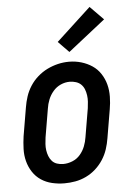

<svg xmlns="http://www.w3.org/2000/svg" viewBox="-55 -823 610 873"><g transform="rotate(-5 250.0 -386.5)"><path d="M204 8Q175 8 147.5 1.5Q120 -5 97.5 -20Q75 -35 60 -58Q45 -81 38 -108Q31 -135 32 -164Q33 -193 37 -221L59 -351Q63 -376 71 -400.5Q79 -425 93.5 -447.5Q108 -470 128.5 -488Q149 -506 172.5 -517.5Q196 -529 221 -535Q246 -541 272 -541Q301 -541 328 -533Q355 -525 377.5 -510Q400 -495 415 -472Q430 -449 437 -422.5Q444 -396 443.5 -366.5Q443 -337 438 -309L416 -179Q412 -154 404 -129.5Q396 -105 381.5 -82.5Q367 -60 347 -42Q327 -24 303 -12.5Q279 -1 254 3.5Q229 8 204 8ZM206 -80Q227 -80 248 -88.5Q269 -97 283.5 -114Q298 -131 306 -151.5Q314 -172 317 -193L339 -323Q341 -338 342 -352.5Q343 -367 341 -381.5Q339 -396 334 -409Q329 -422 319.5 -431.5Q310 -441 296 -445.5Q282 -450 267 -450Q246 -450 226 -441Q206 -432 191.5 -415Q177 -398 169 -378Q161 -358 158 -337L136 -207Q134 -192 133 -177.5Q132 -163 134 -149Q136 -135 141 -122Q146 -109 155 -99Q164 -89 177.5 -84.5Q191 -80 206 -80ZM278 -585 229 -635 387 -781 448 -719Z"/></g></svg>

Font: Iosevka Curly Slab SmBdObl
Style: Regular
Weight: 600
Italic angle: -9°
Monospace: yes
Designer: Belleve Invis
Foundry: Belleve Invis
Version: Version 11.0.0; ttfautohint (v1.8.3)